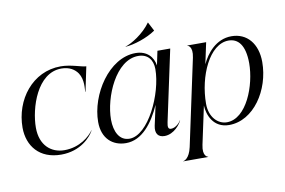

<svg xmlns="http://www.w3.org/2000/svg" viewBox="-94 -941 1939 1308"><g transform="rotate(-10 875.0 -286.5)"><path d="M263 10.5C397.5 10.5 472.5 -73 495 -117L494 -117.5C467.5 -79.5 397.5 -15.5 289.5 -15.5C199 -15.5 124 -77 124 -199.5C124 -335 196.5 -567 364 -567C421 -567 456.5 -542.5 477 -512.5C508.5 -465 497.5 -401.5 497.5 -382.5H499.5L535 -552.5C505.5 -552.5 434.5 -582.5 362 -582.5C167 -582.5 34.5 -409 34.5 -215.5C35 -89 112.5 10.5 263 10.5Z M711.5 10C823 10 901 -93.5 954 -212L923.5 -72.5C912.5 -19.5 934.5 8 978 8C1045 8 1092 -57 1100.5 -80H1099.5C1093 -66.5 1063.5 -33 1030.5 -33C1011 -33 1006.5 -47.5 1014 -81.5L1119 -572.5H1030.5L1010 -474.5C1001.5 -533 960 -583 880 -583C695 -583 548.5 -353 548.5 -164.5C548.5 -49 620 10 711.5 10ZM740 -15.5C669.5 -15.5 638 -82.5 637.5 -165C637.5 -320 738.5 -560.5 895 -560.5C961 -560.5 995 -516 995 -452C995 -283 870.5 -15.5 740 -15.5ZM999.5 -773C949 -702 864 -650.5 821 -638L822 -637C880.5 -640.5 974.5 -671 1031 -711L1032 -712.5L1000.5 -773Z M1073.5 200H1245.5V198.5C1243 198.5 1204.5 189.5 1221.5 111.5L1277.5 -150C1280 -86.5 1314.5 10.5 1425 10.5C1594.5 10.5 1720.5 -179.5 1720.5 -373.5C1720.5 -500.5 1651 -582.5 1543.5 -582.5C1436 -582.5 1368.5 -495.5 1336 -425L1367.5 -572.5H1236V-571.5C1238.5 -571.5 1277 -562.5 1260.5 -484.5L1133 111.5C1116 190 1078.5 198.5 1073.5 198.5ZM1294 -159C1294 -349.5 1386.5 -557 1519 -557C1585 -557 1631 -506.5 1631.5 -381C1631.5 -228 1549 -10.5 1413 -10.5C1350.5 -10.5 1294 -66 1294 -159Z"/></g></svg>

Font: Beautique Display Italic
Style: Regular
Weight: 400
Italic angle: -12°
Designer: Nhat-Quang Ngo
Version: Version 1.100;Glyphs 3.2.3 (3260)